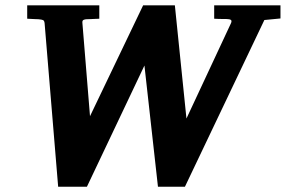

<svg xmlns="http://www.w3.org/2000/svg" viewBox="-20 -691 1082 727"><path d="M981 -615.2 680.2 16.1H578.1L526.9 -442.9L309.1 16.1H200.2L148.9 -603Q147.9 -612.8 142.8 -615Q137.7 -617.2 125 -618.2Q118.7 -618.2 111.3 -618.7Q105 -619.1 97.4 -619.4Q89.8 -619.6 83 -620.1V-670.9H356V-620.1Q347.2 -619.6 338.6 -619.4Q330.1 -619.1 323.2 -618.7Q314.9 -618.2 308.1 -618.2Q301.8 -618.2 296.4 -615.7Q291 -613.3 292 -604L320.8 -251L522 -670.9H642.1L686 -242.2L855 -604Q856.9 -608.9 856.4 -611.8Q856 -614.7 853.3 -616.2Q850.6 -617.7 846.2 -618.2Q841.8 -618.7 835.9 -619.1H820.8Q814 -619.1 806.2 -619.4Q798.3 -619.6 791 -620.1V-670.9H1042V-621.1Z"/></svg>

Font: Charis SIL Am
Style: Bold Italic
Weight: 700
Italic angle: -11°
Foundry: SIL International
Version: Version 5.000